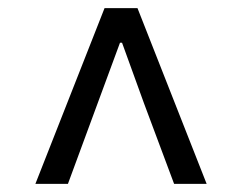

<svg xmlns="http://www.w3.org/2000/svg" viewBox="-20 -769 595 472"><path d="M67 -317H147L220 -515L275 -664H280L334 -515L408 -317H488L318 -749H237Z"/></svg>

Font: Squished Noto Sans CJK JP Regular
Style: Regular
Weight: 400
Designer: Ryoko NISHIZUKA (kana & ideographs); Paul D. Hunt (Latin, Greek & Cyrillic); Wenlong ZHANG (bopomofo); Sandoll Communica
Foundry: Adobe Systems Incorporated
Version: Version 1.004;PS 1.004;hotconv 1.0.82;makeotf.lib2.5.63406